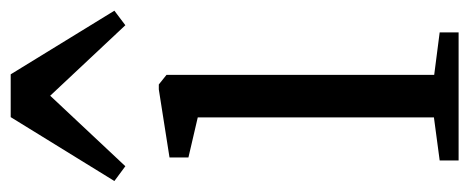

<svg xmlns="http://www.w3.org/2000/svg" viewBox="-281 -583 856 350"><g transform="rotate(-90 147.0 -408.0)"><path d="M29.5 0V-34.5L108 -45V-475.5L35 -492.5V-527L159 -546.5H168L185.5 -532.5V-44.5L263 -34.5V0ZM19 -607.5 -8 -627.5 108.5 -816.5H186.5L302.5 -627.5L276 -607.5L147.5 -744.5Z"/></g></svg>

Font: Merriweather 60pt Light
Style: Regular
Weight: 300
Version: Version 2.100